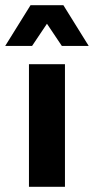

<svg xmlns="http://www.w3.org/2000/svg" viewBox="-51 -716 360 736"><path d="M0 0ZM60 0V-470H198V0ZM-31 -540 66 -696H192L289 -540H186L129 -625L72 -540Z"/></svg>

Font: Gantari
Style: Bold
Weight: 700
Designer: Anugrah Pasau
Foundry: Lafontype
Version: Version 1.000; ttfautohint (v1.6)